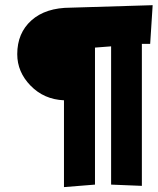

<svg xmlns="http://www.w3.org/2000/svg" viewBox="-20 -724 621 756"><path d="M581.1 -703.6 571.3 -551.3H538.6V7.8L417.5 2.9V-541.5L354 -536.6V2.9L231.9 12.7V-329.1Q153.3 -332.5 100.6 -386.5Q47.9 -440.4 47.9 -510.7Q47.9 -593.8 103.8 -643.8Q159.7 -693.8 258.3 -693.8Z"/></svg>

Font: Lapsus Pro (theguybrush.com)
Style: Bold
Weight: 700
Designer: Jose Roses
Version: Version 1.00 February 9, 2018, initial release